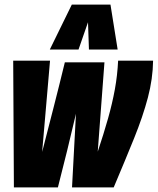

<svg xmlns="http://www.w3.org/2000/svg" viewBox="-20 -809 681 829"><path d="M471 0H291L308 -318Q290 -240 270 -159Q250 -78 230 0H40L37 -547H196L162 -153Q187 -250 211.5 -345.5Q236 -441 260 -540H431L402 -154Q428 -232 446.5 -297.5Q465 -363 476 -423.5Q487 -484 490 -547H641Q640 -469 618.5 -387.5Q597 -306 559 -212Q521 -118 471 0ZM195 -595 290 -789H457L488 -595H364L360 -713L319 -595Z"/></svg>

Font: Georama Condensed ExtraBold
Style: Italic
Weight: 800
Width: 3
Italic angle: -9°
Designer: Jean-Baptiste Levee
Foundry: Production Type
Version: Version 1.000